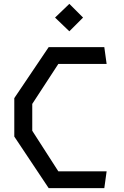

<svg xmlns="http://www.w3.org/2000/svg" viewBox="-20 -974 640 994"><path d="M232 0 54 -267V-466L232 -730H520L532 -643H282L147 -436V-297L282 -87H532L520 0ZM265 -883 339 -954 410 -883 339 -812Z"/></svg>

Font: Moralerspace Krypton JPDOC
Style: Regular
Weight: 400
Version: v0.0.6; ttfautohint (v1.8.4.7-5d5b-dirty) -l 6 -r 45 -G 200 